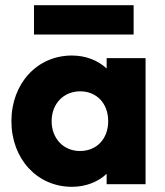

<svg xmlns="http://www.w3.org/2000/svg" viewBox="-20 -710 635 740"><path d="M257 10C311 10 358 -9 391 -40V0H541V-486H391V-446C358 -477 311 -496 257 -496C123 -496 24 -388 24 -243C24 -98 123 10 257 10ZM111 -577H495V-690H111ZM179 -243C179 -310 225 -358 289 -358C353 -358 397 -311 397 -243C397 -175 353 -128 288 -128C225 -128 179 -176 179 -243Z"/></svg>

Font: MV Cash
Style: Bold
Weight: 700
Designer: Rodrigo Fuenzalida
Foundry: fragTYPE
Version: Version 1.100;Glyphs 3.1.2 (3151)